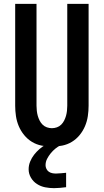

<svg xmlns="http://www.w3.org/2000/svg" viewBox="-20 -755 540 999"><path d="M250 8Q223 8 196 2.5Q169 -3 146 -17Q123 -31 105.5 -52.5Q88 -74 77.5 -99Q67 -124 63 -151Q59 -178 59 -205V-735H170V-205Q170 -192 171.5 -178.5Q173 -165 176.5 -152.5Q180 -140 186 -128Q192 -116 201.5 -106.5Q211 -97 224 -92.5Q237 -88 250 -88Q263 -88 276 -92.5Q289 -97 298.5 -106.5Q308 -116 314 -128Q320 -140 323.5 -152.5Q327 -165 328.5 -178.5Q330 -192 330 -205V-735H441V-205Q441 -178 437 -151Q433 -124 422.5 -99Q412 -74 394.5 -52.5Q377 -31 354 -17Q331 -3 304 2.5Q277 8 250 8ZM261 224Q238 224 215 219.5Q192 215 172.5 202.5Q153 190 141 169.5Q129 149 129 126Q129 105 137 85.5Q145 66 157.5 50Q170 34 185.5 20.5Q201 7 219 -3L228 -8H297V0Q282 7 268.5 18Q255 29 244 42.5Q233 56 225 71.5Q217 87 217 105Q217 114 221.5 123.5Q226 133 234 138.5Q242 144 251.5 146Q261 148 271 148Q284 148 297.5 146.5Q311 145 324 144V219Q308 221 292 222.5Q276 224 261 224Z"/></svg>

Font: Iosevka SS04
Style: Bold
Weight: 700
Monospace: yes
Designer: Belleve Invis
Foundry: Belleve Invis
Version: Version 19.0.0; ttfautohint (v1.8.4)